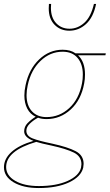

<svg xmlns="http://www.w3.org/2000/svg" viewBox="-71 -660 554 969"><path d="M461 -381H323Q358 -348 358 -284Q358 -260 354 -240Q339 -156 286 -107.5Q233 -59 164 -59Q139 -59 121 -66Q97 -53 79.5 -36Q62 -19 62 0Q62 26 93.5 38.5Q125 51 193 65Q271 82 311 103Q351 124 351 167Q351 172 349 186Q338 232 277.5 260.5Q217 289 125 289Q46 289 -2.5 260Q-51 231 -51 184Q-51 141 -12.5 106.5Q26 72 98 51Q51 33 51 3Q51 -21 68 -38.5Q85 -56 109 -71Q81 -84 66.5 -112Q52 -140 52 -178Q52 -203 58 -230Q75 -311 126.5 -360Q178 -409 245 -409Q285 -409 310 -391H463ZM347 -284Q347 -336 320.5 -367.5Q294 -399 245 -399Q182 -399 133.5 -352.5Q85 -306 69 -230Q63 -203 63 -180Q63 -128 90 -98.5Q117 -69 164 -69Q229 -69 278.5 -114.5Q328 -160 343 -240Q347 -260 347 -284ZM340 169Q340 129 301.5 110Q263 91 190 75Q137 64 112 56Q-40 101 -40 183Q-40 226 5.5 252.5Q51 279 125 279Q213 279 270.5 253Q328 227 338 186Q340 174 340 169ZM175 -618Q175 -632 176 -640H187Q186 -633 186 -620Q186 -571 212.5 -543Q239 -515 280 -515Q321 -515 354.5 -545Q388 -575 403 -640H414Q400 -572 363 -538.5Q326 -505 279 -505Q234 -505 204.5 -535Q175 -565 175 -618Z"/></svg>

Font: Ysabeau Hairline
Style: Italic
Weight: 100
Italic angle: -12°
Designer: Christian Thalmann (Catharsis Fonts)
Version: Version 0.003